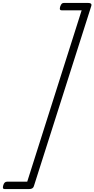

<svg xmlns="http://www.w3.org/2000/svg" viewBox="-23 -1210 642 1305"><path d="M-1 50Q3 36 9.5 30.5Q16 25 24 25H162L532 -1140H395Q387 -1140 384.5 -1145.5Q382 -1151 386 -1165Q391 -1179 396.5 -1184.5Q402 -1190 411 -1190H576Q603 -1190 598 -1171L207 56Q201 75 175 75H8Q0 75 -2.5 69.5Q-5 64 -1 50Z"/></svg>

Font: Playwrite CU ExtraLight
Style: Regular
Weight: 250
Designer: Veronika Burian, José Scaglione
Foundry: TypeTogether
Version: Version 1.002